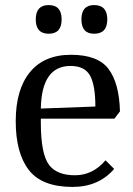

<svg xmlns="http://www.w3.org/2000/svg" viewBox="-20 -729 526 757"><path d="M141 -261V-245Q141 -121 174 -78Q205 -38 275.5 -38Q346 -38 396 -97L430 -63Q369 8 266 8Q145 8 93.5 -59Q42 -126 42 -251Q42 -376 98 -444.5Q154 -513 260 -513Q366 -513 408 -457Q450 -401 453 -290L431 -261ZM258 -469Q144 -469 141 -301L356 -309Q356 -393 335 -431Q314 -469 258 -469ZM223 -652.5Q223 -596 172 -596Q121 -596 121 -652.5Q121 -709 172 -709Q223 -709 223 -652.5ZM351 -596Q301 -596 301 -652.5Q301 -709 351 -709Q403 -709 403 -652.5Q403 -596 351 -596Z"/></svg>

Font: Cambo
Style: Regular
Weight: 400
Designer: Carolina Giovagnoli, Andres Torresi
Foundry: Carolina Giovagnoli, Andres Torresi
Version: Version 2.001